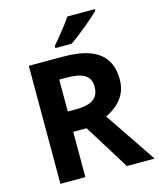

<svg xmlns="http://www.w3.org/2000/svg" viewBox="-134 -1028 928 1122"><g transform="rotate(-15 330.0 -467.0)"><path d="M298 -714Q395 -714 458 -690.5Q521 -667 552 -619.5Q583 -572 583 -500Q583 -451 564.5 -414.5Q546 -378 515.5 -352.5Q485 -327 450 -311L660 0H492L322 -274H241V0H90V-714ZM287 -590H241V-397H290Q365 -397 397.5 -422Q430 -447 430 -496Q430 -530 414.5 -550.5Q399 -571 367.5 -580.5Q336 -590 287 -590ZM549 -924Q535 -910 512 -890Q489 -870 462.5 -848Q436 -826 410.5 -806.5Q385 -787 366 -774H267V-787Q283 -806 304.5 -831.5Q326 -857 347 -884.5Q368 -912 382 -934H549Z"/></g></svg>

Font: Noto Sans Telugu
Style: Regular
Weight: 400
Designer: Jelle Bosma - Monotype Design Team
Foundry: Monotype Imaging Inc.
Version: Version 2.003